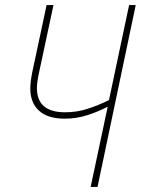

<svg xmlns="http://www.w3.org/2000/svg" viewBox="-20 -734 555 754"><path d="M336 0H363L513 -714H487L408 -341Q368 -321 325 -307Q282 -293 236 -293Q125 -293 125 -388Q125 -412 134 -452L190 -714H163L107 -452Q99 -412 99 -386Q99 -331 133 -299.5Q167 -268 234 -268Q281 -268 324 -282Q367 -296 403 -315Z"/></svg>

Font: Noto Sans UI SemiCondensed Thin
Style: Italic
Weight: 250
Width: 4
Italic angle: -12°
Designer: Monotype Design Team
Foundry: Monotype Imaging Inc.
Version: Version 1.901